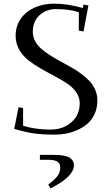

<svg xmlns="http://www.w3.org/2000/svg" viewBox="-20 -732 601 1055"><path d="M58.1 -23.9 82 -143.1 106.9 -138.2V-41Q174.8 -20 257.8 -20Q325.7 -20 371.8 -59.8Q418 -99.6 418 -165Q418 -197.8 398.4 -225.6Q378.9 -253.4 347.9 -273.9Q316.9 -294.4 279.5 -314Q242.2 -333.5 204.6 -355Q167 -376.5 136 -400.6Q105 -424.8 85.4 -459.5Q65.9 -494.1 65.9 -536.1Q65.9 -589.4 94.5 -629.6Q123 -669.9 171.1 -690.9Q219.2 -711.9 278.8 -711.9Q349.6 -711.9 435.1 -688L439 -707L465.8 -702.1L439 -559.1L413.1 -564V-665Q359.9 -682.1 287.1 -682.1Q234.4 -682.1 197.3 -648.4Q160.2 -614.7 160.2 -556.2Q160.2 -530.3 172.4 -507.1Q184.6 -483.9 205.1 -465.6Q225.6 -447.3 252.2 -430.2Q278.8 -413.1 308.3 -397Q337.9 -380.9 367.2 -364.5Q396.5 -348.1 423.1 -328.9Q449.7 -309.6 470.2 -288.3Q490.7 -267.1 502.9 -239.3Q515.1 -211.4 515.1 -180.2Q515.1 -138.2 499.3 -104.7Q483.4 -71.3 459 -50.8Q434.6 -30.3 402.8 -16.6Q371.1 -2.9 341.3 2.4Q311.5 7.8 282.2 7.8Q216.3 7.8 168.9 1.5Q121.6 -4.9 58.1 -23.9ZM199.2 119.1H273.9Q291 119.1 304.2 119.9Q317.4 120.6 333.7 124Q350.1 127.4 360.8 133.3Q371.6 139.2 378.9 150.4Q386.2 161.6 386.2 176.8Q386.2 237.8 257.8 303.2L245.1 282.2Q284.2 252.4 297.6 232.7Q311 212.9 311 189Q311 167 295.9 156.5Q280.8 146 245.1 146H199.2Z"/></svg>

Font: Dehuti Alt
Style: Bold
Weight: 700
Version: Version 1.2